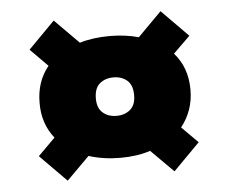

<svg xmlns="http://www.w3.org/2000/svg" viewBox="-42 -669 686 578"><g transform="rotate(-5 301.5 -380.0)"><path d="M60.1 -219.2 111.8 -271Q75.7 -315.9 76.2 -378.9Q76.2 -442.9 112.8 -487.8L60.1 -541L140.1 -622.1L212.9 -548.8Q252.9 -561 304.2 -561Q350.1 -561 391.1 -549.8L462.9 -622.1L543 -541L492.2 -491.2Q532.2 -446.3 532.2 -378.9Q532.2 -315.9 494.1 -268.1L543 -219.2L462.9 -138.2L395 -206.1Q356 -192.9 304.2 -192.9Q253.4 -192.9 209 -207L140.1 -138.2ZM246.1 -377Q246.1 -348.1 262.5 -334Q278.8 -319.8 304.2 -319.8Q329.1 -319.8 345.5 -334Q361.8 -348.1 361.8 -377Q361.8 -407.7 345.5 -421.9Q329.1 -436 304.2 -436Q279.3 -436 262.7 -422.1Q246.1 -408.2 246.1 -377Z"/></g></svg>

Font: Poppins Black
Style: Regular
Weight: 900
Designer: Ninad Kale (Devanagari), Jonny Pinhorn (Latin)
Foundry: Indian Type Foundry
Version: 4.004